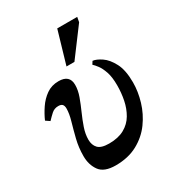

<svg xmlns="http://www.w3.org/2000/svg" viewBox="-171 -808 849 924"><g transform="rotate(-30 253.0 -346.0)"><path d="M202 10Q138 10 113.5 -24Q89 -58 89 -106Q89 -154 100 -198Q111 -242 122 -280Q133 -318 133 -346Q133 -361 126.5 -368.5Q120 -376 104 -376Q82 -376 66.5 -362Q51 -348 36 -332L14 -347Q27 -377 47.5 -407.5Q68 -438 97 -458.5Q126 -479 165 -479Q226 -479 226 -424Q226 -394 214 -361Q202 -328 187 -294.5Q172 -261 160.5 -227.5Q149 -194 149 -163Q149 -133 166 -115Q183 -97 227 -97Q278 -97 312 -116Q346 -135 365 -167.5Q384 -200 392 -239.5Q400 -279 400 -321Q400 -367 390 -396Q380 -425 367.5 -441.5Q355 -458 346 -466L356 -482Q376 -480 403.5 -461.5Q431 -443 452 -403Q473 -363 473 -295Q473 -244 457 -190.5Q441 -137 408 -91.5Q375 -46 323.5 -18Q272 10 202 10ZM278 -521H234L287 -702H398L393 -675Z"/></g></svg>

Font: STIX Two Text SemiBold
Style: Italic
Weight: 600
Italic angle: -12°
Designer: Ross Mills, John Hudson & Paul Hanslow, Tiro Typeworks Ltd; with prior portions MicroPress Inc. and Coen Hoffman, Elsevi
Foundry: Tiro Typeworks Ltd
Version: Version 2.13 b171